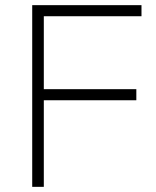

<svg xmlns="http://www.w3.org/2000/svg" viewBox="-20 -725 605 745"><path d="M105 0V-705H529V-662H150V-379H509V-336H150V0Z"/></svg>

Font: Nunito Sans 10pt ExtraLight
Style: Regular
Weight: 250
Designer: Vernon Adams
Foundry: Vernon Adams
Version: Version 3.101;gftools[0.9.27]